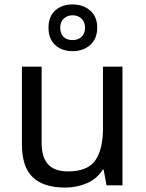

<svg xmlns="http://www.w3.org/2000/svg" viewBox="-20 -837 658 867"><path d="M533 -536V0H461L448 -71H444Q418 -29 372 -9.5Q326 10 274 10Q177 10 128 -36.5Q79 -83 79 -185V-536H168V-191Q168 -127 197 -95Q226 -63 287 -63Q376 -63 410.5 -113Q445 -163 445 -257V-536ZM308 -606Q259 -606 229 -634Q199 -662 199 -712Q199 -762 229 -789.5Q259 -817 308 -817Q355 -817 387 -789.5Q419 -762 419 -713Q419 -662 387.5 -634Q356 -606 308 -606ZM308 -656Q333 -656 348.5 -671Q364 -686 364 -712Q364 -738 348 -753Q332 -768 308 -768Q284 -768 268 -753Q252 -738 252 -712Q252 -686 266.5 -671Q281 -656 308 -656Z"/></svg>

Font: Noto Sans Sora Sompeng
Style: Regular
Weight: 400
Designer: Monotype Design Team. David Williams.
Foundry: Monotype Imaging Inc.
Version: Version 2.101